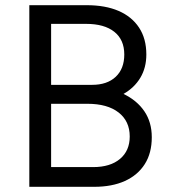

<svg xmlns="http://www.w3.org/2000/svg" viewBox="-20 -720 651 740"><path d="M93 0V-700H314Q386 -700 437 -678Q488 -656 516 -613.5Q544 -571 544 -510Q544 -459 521 -420.5Q498 -382 456 -358Q508 -333 536.5 -291Q565 -249 565 -191Q565 -130 538 -87.5Q511 -45 461.5 -22.5Q412 0 343 0ZM177 -76H339Q405 -76 442.5 -107.5Q480 -139 480 -194Q480 -253 437 -286.5Q394 -320 317 -320H177ZM177 -393H335Q393 -393 426 -424Q459 -455 459 -510Q459 -567 420.5 -597.5Q382 -628 312 -628H177Z"/></svg>

Font: Figtree Light
Style: Regular
Weight: 400
Version: Version 2.002